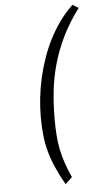

<svg xmlns="http://www.w3.org/2000/svg" viewBox="-66 -867 607 1109"><g transform="rotate(-5 238.0 -313.0)"><path d="M432.1 -806.2Q374 -728.5 336.4 -651.6Q298.8 -574.7 276.9 -497.1Q254.9 -419.4 246.3 -340.6Q237.8 -261.7 237.8 -180.2Q237.8 -127.4 241 -84.2Q244.1 -41 252.2 -1.2Q260.3 38.6 273.9 78.4Q287.6 118.2 308.1 164.1L268.1 201.2Q237.3 146.5 216.6 99.6Q195.8 52.7 182.9 6.3Q169.9 -40 164.6 -89.4Q159.2 -138.7 159.2 -198.2Q159.2 -251.5 165.3 -307.9Q171.4 -364.3 184.1 -420.9Q196.8 -477.5 216.1 -533.4Q235.4 -589.4 262 -641.6Q288.6 -693.8 322.3 -740.7Q356 -787.6 397.9 -827.1Z"/></g></svg>

Font: Tai Heritage Pro
Style: Regular
Weight: 400
Designer: Faah Baccam, Walt Agee, Victor Gaultney, Annie Olsen
Foundry: SIL International
Version: Version 2.600